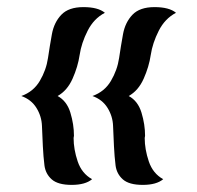

<svg xmlns="http://www.w3.org/2000/svg" viewBox="-20 -624 553 540"><path d="M275 -588Q244 -572 226.5 -537.5Q209 -503 204 -469.5Q199 -436 184 -402.5Q169 -369 142 -354Q168 -340 178 -307Q188 -274 188 -242L187 -236Q187 -204 198.5 -170Q210 -136 239 -120Q220 -104 181.5 -104Q143 -104 125.5 -119.5Q108 -135 105 -159Q102 -183 100.5 -213Q99 -243 98 -270Q97 -297 82.5 -320.5Q68 -344 40 -354Q74 -366 92 -396.5Q110 -427 115 -461Q120 -495 126 -528Q132 -561 152.5 -582.5Q173 -604 214.5 -604Q256 -604 275 -588ZM475 -588Q444 -572 426.5 -537.5Q409 -503 404 -469.5Q399 -436 384 -402.5Q369 -369 342 -354Q368 -340 378 -307Q388 -274 388 -242L387 -236Q387 -204 398.5 -170Q410 -136 439 -120Q420 -104 381.5 -104Q343 -104 325.5 -119.5Q308 -135 305 -159Q302 -183 300.5 -213Q299 -243 298 -270Q297 -297 282.5 -320.5Q268 -344 240 -354Q274 -366 292 -396.5Q310 -427 315 -461Q320 -495 326 -528Q332 -561 352.5 -582.5Q373 -604 414.5 -604Q456 -604 475 -588Z"/></svg>

Font: Paprika
Style: Regular
Weight: 400
Designer: Eduardo Rodriguez Tunni
Foundry: Eduardo Rodriguez Tunni
Version: Version 1.001